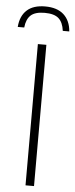

<svg xmlns="http://www.w3.org/2000/svg" viewBox="-88 -971 394 1002"><g transform="rotate(5 109.0 -469.5)"><path d="M86 0V-740H130.5V0ZM-26.5 -820Q-22 -877.5 11.5 -908.2Q45 -939 107.5 -939Q170 -939 204.5 -907.8Q239 -876.5 243.5 -820H209.5Q204 -864 180.8 -884.8Q157.5 -905.5 107.5 -905.5Q58 -905.5 35 -884.8Q12 -864 7.5 -820Z"/></g></svg>

Font: Encode Sans SmCnd XLt
Style: Regular
Weight: 200
Width: 4
Designer: Multiple Designers
Foundry: Impallari Type
Version: Version 3.002; ttfautohint (v1.8.3) -l 8 -r 50 -G 200 -x 14 